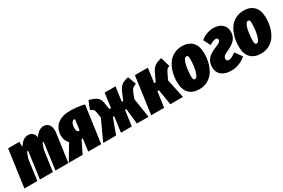

<svg xmlns="http://www.w3.org/2000/svg" viewBox="64 -1463 3528 2391"><g transform="rotate(-30 1827.5 -267.0)"><path d="M580.1 -554.2Q634.8 -554.2 660.6 -511.5Q686.5 -468.8 675.8 -395L620.1 0H434.1L482.9 -357.9Q486.8 -388.2 479 -388.2Q473.1 -388.2 464.8 -369.6Q456.5 -351.1 439.9 -301.8L397 0H210.9L259.8 -357.9Q263.7 -388.2 255.9 -388.2Q250 -388.2 241.5 -369.1Q232.9 -350.1 214.8 -296.9L173.8 0H-12.2L62 -534.2H224.1L225.1 -460Q283.7 -554.2 356.9 -554.2Q396.5 -554.2 421.1 -531.5Q445.8 -508.8 453.1 -467.8Q510.3 -554.2 580.1 -554.2Z M962.9 -554.2Q1063 -554.2 1165.5 -528.8L1091.8 0H905.8L929.7 -176.8H912.6L824.7 0H625.5L757.8 -220.2Q709.5 -272 709.5 -341.8Q709.5 -372.6 716.8 -401.4Q724.1 -430.2 742.4 -458.5Q760.7 -486.8 788.8 -507.6Q816.9 -528.3 861.6 -541.3Q906.2 -554.2 962.9 -554.2ZM951.7 -435.1Q930.7 -435.1 916.3 -407.5Q901.9 -379.9 901.9 -338.9Q901.9 -310.1 910.6 -296.1Q919.4 -282.2 933.6 -282.2H944.8L965.8 -433.1Q960 -435.1 951.7 -435.1Z M1798.3 -554.2 1842.3 -435.1Q1807.1 -422.9 1790.5 -407.5Q1773.9 -392.1 1761.2 -359.9L1729.5 -278.8L1773.4 0H1605.5L1581.5 -221.2H1562.5L1532.2 0H1376.5L1406.2 -221.2H1388.2L1306.2 0H1121.1L1254.4 -289.1L1240.2 -375Q1236.3 -399.9 1223.9 -413.6Q1211.4 -427.2 1182.1 -437L1229.5 -554.2Q1307.1 -534.7 1341.3 -506.6Q1375.5 -478.5 1384.3 -418.9L1397.5 -328.1H1422.4L1450.2 -534.2H1606.4L1578.1 -328.1H1598.1L1644.5 -437Q1666 -488.8 1698.7 -514.6Q1731.4 -540.5 1798.3 -554.2Z M2275.4 -554.2 2313.5 -418Q2288.1 -411.1 2276.6 -398.4Q2265.1 -385.7 2248 -350.1L2210.4 -271L2268.1 0H2086.4L2050.3 -221.2H2028.3L1997.1 0H1811L1885.3 -534.2H2071.3L2043.5 -328.1H2065.4L2118.2 -440.9Q2141.1 -489.7 2175.3 -514.9Q2209.5 -540 2275.4 -554.2Z M2496.1 20Q2401.9 20 2348.9 -33.9Q2295.9 -87.9 2295.9 -195.8Q2295.9 -269 2313.5 -333Q2331.1 -397 2364.3 -446.8Q2397.5 -496.6 2450.7 -525.4Q2503.9 -554.2 2570.3 -554.2Q2664.1 -554.2 2717 -499.5Q2770 -444.8 2770 -336.9Q2770 -263.7 2752.4 -199.7Q2734.9 -135.7 2701.7 -86.4Q2668.5 -37.1 2615.5 -8.5Q2562.5 20 2496.1 20ZM2510.3 -116.2Q2534.2 -116.2 2551.8 -161.6Q2569.3 -207 2576.2 -261.7Q2583 -316.4 2583 -367.2Q2583 -395 2576.7 -406Q2570.3 -417 2556.2 -417Q2537.1 -417 2522.2 -391.1Q2507.3 -365.2 2499.3 -325.2Q2491.2 -285.2 2487.1 -244.4Q2482.9 -203.6 2482.9 -167Q2482.9 -138.7 2489.5 -127.4Q2496.1 -116.2 2510.3 -116.2Z M3022 -554.2Q3098.6 -554.2 3145.3 -513.7Q3191.9 -473.1 3191.9 -407.2Q3191.9 -343.8 3155.3 -299.3Q3118.7 -254.9 3039.6 -220.2Q2992.7 -199.7 2976.8 -183.3Q2960.9 -167 2960.9 -145Q2960.9 -111.8 2993.7 -111.8Q3031.7 -111.8 3097.7 -161.1L3168.9 -63Q3127.9 -25.4 3070.3 -3.2Q3012.7 19 2956.5 19Q2867.2 19 2816.9 -22.9Q2766.6 -64.9 2766.6 -136.2Q2766.6 -201.2 2801.3 -247.3Q2835.9 -293.5 2926.8 -330.1Q2977.5 -350.6 2993.7 -363.5Q3009.8 -376.5 3009.8 -397Q3009.8 -408.7 3002.4 -415.3Q2995.1 -421.9 2981.9 -421.9Q2963.4 -421.9 2937.3 -411.9Q2911.1 -401.9 2889.6 -386.2L2839.8 -485.8Q2876 -517.6 2924.3 -535.9Q2972.7 -554.2 3022 -554.2Z M3382.8 20Q3288.6 20 3235.6 -33.9Q3182.6 -87.9 3182.6 -195.8Q3182.6 -269 3200.2 -333Q3217.8 -397 3251 -446.8Q3284.2 -496.6 3337.4 -525.4Q3390.6 -554.2 3457 -554.2Q3550.8 -554.2 3603.8 -499.5Q3656.7 -444.8 3656.7 -336.9Q3656.7 -263.7 3639.2 -199.7Q3621.6 -135.7 3588.4 -86.4Q3555.2 -37.1 3502.2 -8.5Q3449.2 20 3382.8 20ZM3397 -116.2Q3420.9 -116.2 3438.5 -161.6Q3456.1 -207 3462.9 -261.7Q3469.7 -316.4 3469.7 -367.2Q3469.7 -395 3463.4 -406Q3457 -417 3442.9 -417Q3423.8 -417 3408.9 -391.1Q3394 -365.2 3386 -325.2Q3377.9 -285.2 3373.8 -244.4Q3369.6 -203.6 3369.6 -167Q3369.6 -138.7 3376.2 -127.4Q3382.8 -116.2 3397 -116.2Z"/></g></svg>

Font: Fira Sans Compressed Heavy
Style: Italic
Weight: 900
Width: 3
Italic angle: -8°
Designer: Carrois Corporate & Edenspiekermann AG
Foundry: Carrois Corporate GbR & Edenspiekermann AG
Version: Version 4.203;PS 004.203;hotconv 1.0.88;makeotf.lib2.5.64775